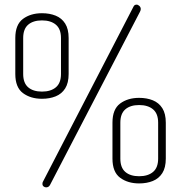

<svg xmlns="http://www.w3.org/2000/svg" viewBox="-20 -788 781 828"><path d="M179 20Q173 20 168 16Q163 12 163 5Q163 -1 165 -4L556 -760Q560 -768 569 -768Q575 -768 581 -762.5Q587 -757 587 -749Q587 -744 584 -738L196 9Q193 15 188.5 17.5Q184 20 179 20ZM161 -362Q112 -362 79 -386.5Q46 -411 46 -469V-624Q46 -682 79 -706.5Q112 -731 161 -731Q194 -731 220 -720.5Q246 -710 261 -686.5Q276 -663 276 -624V-469Q276 -430 261 -406.5Q246 -383 220 -372.5Q194 -362 161 -362ZM161 -393Q199 -393 221 -411.5Q243 -430 243 -469V-624Q243 -663 221 -681.5Q199 -700 161 -700Q123 -700 101.5 -681.5Q80 -663 80 -624V-469Q80 -430 101.5 -411.5Q123 -393 161 -393ZM580 3Q531 3 498 -21.5Q465 -46 465 -104V-259Q465 -317 498 -341.5Q531 -366 580 -366Q613 -366 639 -355.5Q665 -345 680 -321.5Q695 -298 695 -259V-104Q695 -65 680 -41.5Q665 -18 639 -7.5Q613 3 580 3ZM580 -28Q618 -28 640 -46.5Q662 -65 662 -104V-259Q662 -298 640 -316.5Q618 -335 580 -335Q542 -335 520.5 -316.5Q499 -298 499 -259V-104Q499 -65 520.5 -46.5Q542 -28 580 -28Z"/></svg>

Font: Dosis ExtraLight ExtraLight
Style: Regular
Weight: 250
Version: Version 3.001; ttfautohint (v1.8.2)